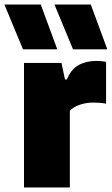

<svg xmlns="http://www.w3.org/2000/svg" viewBox="-62 -828 494 848"><path d="M44 0V-550H209.5L225 -477H233.5Q251.5 -522 285.2 -540.5Q319 -559 363 -559Q374.5 -559 386 -557.8Q397.5 -556.5 406.5 -555V-370Q393 -373 377.8 -374Q362.5 -375 350 -375Q318.5 -375 290 -365.2Q261.5 -355.5 246.5 -339V0ZM260.5 -610 178.5 -808H339L412 -610ZM39.5 -610 -42.5 -808H118L191 -610Z"/></svg>

Font: Encode Sans SemiCondensed SemiCondensed Black
Style: Regular
Weight: 900
Width: 4
Designer: Multiple Designers
Foundry: Impallari Type
Version: Version 3.000; ttfautohint (v1.8.3) -l 8 -r 50 -G 200 -x 14 